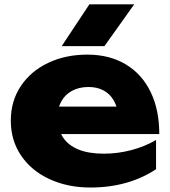

<svg xmlns="http://www.w3.org/2000/svg" viewBox="-20 -837 776 874"><path d="M29.2 -287.9Q29.2 -376.2 74.3 -444.5Q119.4 -512.8 198.9 -550.6Q278.4 -588.4 377.6 -588.4Q478.4 -588.4 552.5 -544Q626.5 -499.5 665.8 -418.1Q705.1 -336.8 705.1 -226.6H200.1V-351.6H586.2L519.3 -308.1Q515 -350.5 497.6 -380.1Q480.3 -409.7 451.4 -425.3Q422.4 -441 383 -441Q339.7 -441 307.7 -423.5Q275.8 -406 258.8 -375.1Q241.8 -344.1 241.8 -304.3Q241.8 -251.1 265.6 -213.5Q289.3 -176 336.5 -156.7Q383.6 -137.4 452.4 -137.4Q515.8 -137.4 577.8 -153.7Q639.7 -169.9 690.4 -199.8V-66.8Q629.6 -26.2 554.3 -4.8Q479 16.6 391.6 16.6Q288.1 16.6 205.4 -21.6Q122.7 -59.7 76 -128.8Q29.2 -197.9 29.2 -287.9ZM590.9 -817.2 455.4 -627H260.9L386.8 -817.2Z"/></svg>

Font: Unbounded Variable
Style: Regular
Weight: 400
Designer: Luke Prowse, Jean-Baptiste Morizot, Fátima Lázaro, Florian Runge
Foundry: NaN
Version: Version 1.600;FEAKit 1.0